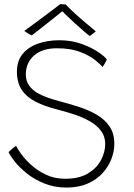

<svg xmlns="http://www.w3.org/2000/svg" viewBox="-20 -860 616 885"><path d="M286.5 4.5Q230.5 4.5 184.5 -14.2Q138.5 -33 104.2 -60.2Q70 -87.5 48.5 -114.8Q27 -142 19.5 -159Q22.5 -162 27 -166Q31.5 -170 36.2 -174Q41 -178 45.8 -181.8Q50.5 -185.5 54 -188Q59.5 -176 77 -151.2Q94.5 -126.5 123.5 -100Q152.5 -73.5 192 -54.8Q231.5 -36 280 -36Q345.5 -36 386.2 -61Q427 -86 446 -123Q465 -160 465 -196Q465 -231.5 445.5 -257.2Q426 -283 393.8 -301.2Q361.5 -319.5 322.2 -332.5Q283 -345.5 243.5 -355.5Q185.5 -370 144 -391.2Q102.5 -412.5 80.2 -446Q58 -479.5 58 -530Q58 -579.5 84.5 -611.5Q111 -643.5 155.5 -659Q200 -674.5 253 -674.5Q311 -674.5 358.5 -656.8Q406 -639 436.2 -617.8Q466.5 -596.5 472 -585.5Q470.5 -581.5 466.8 -574.2Q463 -567 459 -560.5Q455 -554 452 -551.5Q444.5 -562 419 -582.8Q393.5 -603.5 349.8 -620.5Q306 -637.5 242.5 -637.5Q174.5 -637.5 136.8 -604Q99 -570.5 99 -517Q99 -487 114 -466Q129 -445 152.5 -431.5Q176 -418 202.5 -409Q229 -400 252 -394Q299.5 -381.5 345 -366.8Q390.5 -352 427 -330.5Q463.5 -309 485.2 -276.8Q507 -244.5 507 -196.5Q507 -162.5 493.5 -127.2Q480 -92 452.8 -62Q425.5 -32 384 -13.8Q342.5 4.5 286.5 4.5ZM282.5 -839.5Q301.5 -820 326 -797.5Q350.5 -775 375.8 -753.8Q401 -732.5 421.5 -715.5Q413.5 -708.5 407 -703.5Q400.5 -698.5 394 -694Q383 -701.5 364.8 -717.5Q346.5 -733.5 326 -752Q305.5 -770.5 288.8 -786.8Q272 -803 264 -811.5H271.5Q268 -808.5 251 -795Q234 -781.5 211 -763.2Q188 -745 165.2 -727Q142.5 -709 126.5 -697Q123.5 -698.5 116.2 -702.2Q109 -706 102 -710.5Q95 -715 92 -717.5Q121 -738.5 155.8 -764.2Q190.5 -790 219 -811.5Q247.5 -833 257 -840.5Q260.5 -840.5 264.8 -840.5Q269 -840.5 273.5 -840.2Q278 -840 282.5 -839.5Z"/></svg>

Font: Grandstander Thin Thin
Style: Regular
Weight: 250
Version: Version 1.200